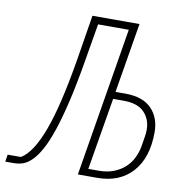

<svg xmlns="http://www.w3.org/2000/svg" viewBox="-115 -771 794 844"><g transform="rotate(10 282.0 -349.0)"><path d="M-31 -32H28Q80 -63 121.5 -175.5Q163 -288 198 -500L230 -698H440L388 -386H432Q510 -386 549 -346Q588 -306 588 -241Q588 -127 531 -63.5Q474 0 374 0H288L398 -665H261L232 -494Q214 -387 195.5 -309Q177 -231 158.5 -176.5Q140 -122 121 -87.5Q102 -53 83 -34Q63 -14 43.5 -7Q24 0 0 0H-36ZM376 -32Q412 -32 441 -43Q470 -54 491 -73Q512 -92 524.5 -117Q537 -142 542 -170L548 -207Q550 -218 551 -227Q552 -236 552 -246Q552 -292 522.5 -323Q493 -354 430 -354H383L329 -32Z"/></g></svg>

Font: IBM Plex Mono ExtraLight
Style: Italic
Weight: 200
Italic angle: -9°
Monospace: yes
Designer: Mike Abbink, Paul van der Laan, Pieter van Rosmalen
Foundry: Bold Monday
Version: Version 2.3